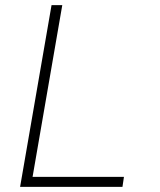

<svg xmlns="http://www.w3.org/2000/svg" viewBox="-20 -731 627 751"><path d="M107.4 -39.1 223.6 -710.9H181.6L58.6 0H459L464.8 -39.1Z"/></svg>

Font: Roboto Mono ExtraLight
Style: Italic
Weight: 250
Italic angle: -10°
Monospace: yes
Designer: Google
Version: Version 3.000